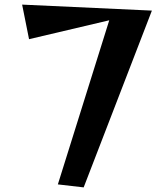

<svg xmlns="http://www.w3.org/2000/svg" viewBox="-20 -800 730 833"><path d="M231 0 454 -712 106 -630 76 -780 639 -754 343 13Z"/></svg>

Font: Tiejili SC
Style: Regular
Weight: 400
Designer: Buernia
Foundry: Ershou Xiaoxi Press
Version: Version 1.100